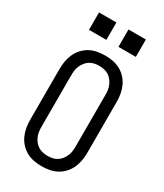

<svg xmlns="http://www.w3.org/2000/svg" viewBox="-232 -1033 964 1129"><g transform="rotate(30 250.0 -468.0)"><path d="M250 8Q223 8 196.5 3Q170 -2 147 -14.5Q124 -27 105.5 -47Q87 -67 76 -91.5Q65 -116 60.5 -142Q56 -168 56 -195V-540Q56 -567 60.5 -593Q65 -619 76 -643.5Q87 -668 105.5 -688Q124 -708 147 -720.5Q170 -733 196.5 -738Q223 -743 250 -743Q277 -743 303.5 -738Q330 -733 353 -720.5Q376 -708 394.5 -688Q413 -668 424 -643.5Q435 -619 439.5 -593Q444 -567 444 -540V-195Q444 -168 439.5 -142Q435 -116 424 -91.5Q413 -67 394.5 -47Q376 -27 353 -14.5Q330 -2 303.5 3Q277 8 250 8ZM250 -62Q267 -62 283.5 -65.5Q300 -69 314 -78Q328 -87 338.5 -100.5Q349 -114 355.5 -129.5Q362 -145 364 -161.5Q366 -178 366 -195V-540Q366 -557 364 -573.5Q362 -590 355.5 -605.5Q349 -621 338.5 -634.5Q328 -648 314 -657Q300 -666 283.5 -669.5Q267 -673 250 -673Q233 -673 216.5 -669.5Q200 -666 186 -657Q172 -648 161.5 -634.5Q151 -621 144.5 -605.5Q138 -590 136 -573.5Q134 -557 134 -540V-195Q134 -178 136 -161.5Q138 -145 144.5 -129.5Q151 -114 161.5 -100.5Q172 -87 186 -78Q200 -69 216.5 -65.5Q233 -62 250 -62ZM291 -826V-944H409V-826ZM91 -826V-944H209V-826Z"/></g></svg>

Font: Iosevka Fuck
Style: Regular
Weight: 400
Monospace: yes
Designer: Belleve Invis
Foundry: Belleve Invis
Version: Version 28.0.7; ttfautohint (v1.8.3)